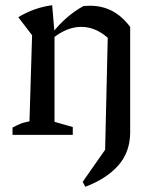

<svg xmlns="http://www.w3.org/2000/svg" viewBox="-20 -517 594 736"><path d="M28 0V-28Q41 -35 56 -41.5Q71 -48 93 -52L103 -382L50 -451Q111 -488 180 -497L189 -391V-50L259 -30V0ZM307 199 297 180 383 57 393 -372 479 -414V-10Q479 65 434 116.5Q389 168 307 199ZM182 -370 180 -390Q207 -424 236.5 -449.5Q266 -475 300 -494Q306 -494 312.5 -494.5Q319 -495 325 -495Q371 -495 409 -475.5Q447 -456 479 -414L393 -372Q346 -414 291 -414Q264 -414 236.5 -403Q209 -392 182 -370Z"/></svg>

Font: Piazzolla 24pt Medium
Style: Regular
Weight: 500
Designer: Juan Pablo del Peral
Foundry: Huerta Tipografica
Version: Version 2.005